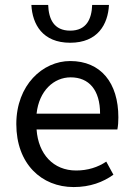

<svg xmlns="http://www.w3.org/2000/svg" viewBox="-20 -745 536 777"><path d="M278 12C345 12 397 -8 439 -38L410 -91C376 -68 335 -55 288 -55C196 -55 135 -121 128 -221H455C458 -237 459 -252 459 -270C459 -410 388 -498 264 -498C153 -498 46 -401 46 -243C46 -82 148 12 278 12ZM128 -285C138 -378 198 -432 266 -432C340 -432 385 -381 385 -285ZM264 -572C376 -572 417 -647 421 -725H353C351 -668 330 -621 264 -621C198 -621 177 -668 175 -725H107C111 -647 152 -572 264 -572Z"/></svg>

Font: DAIFUKU Sans
Style: Regular
Weight: 400
Designer: Original font ‘Source Han Sans JP’ : Paul D. Hunt
Foundry: Daifuku
Version: Version 1.000